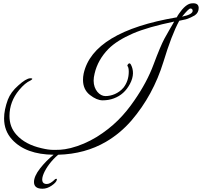

<svg xmlns="http://www.w3.org/2000/svg" viewBox="-20 -755 1236 1175"><path d="M1119 -637C1140 -644 1157 -652 1172 -661C1188 -672 1196 -687 1196 -707C1195 -726 1184 -735 1162 -735C1147 -735 1126 -733 1094 -696C1079 -677 1068 -662 1062 -649C720 -591 530 -476 492 -305C489 -291 488 -278 488 -266C488 -227 502 -196 530 -174C558 -152 584 -141 608 -141C633 -141 656 -145 677 -153C720 -169 752 -198 775 -241C800 -288 798 -327 781 -360C775 -370 769 -370 762 -360C759 -356 759 -353 760 -351C765 -346 768 -335 768 -316C768 -279 757 -246 736 -219C705 -182 661 -167 625 -167C590 -167 553 -205 553 -261C553 -274 555 -289 559 -305C572 -361 600 -411 644 -456C679 -491 729 -522 793 -550C856 -577 940 -601 1046 -623L1034 -602L1017 -573L986 -518C970 -488 948 -436 920 -361C893 -288 854 -215 802 -140C741 -51 673 20 572 83C521 114 468 137 413 151C360 164 332 162 301 162C286 162 263 159 234 152C168 137 117 110 81 70C52 38 38 0 38 -45C38 -104 58 -157 97 -204C122 -234 145 -253 166 -262C175 -267 179 -271 177 -274C176 -275 172 -276 165 -276C147 -275 123 -260 92 -232C61 -205 40 -176 28 -145C13 -104 5 -66 5 -31C5 20 21 63 54 99C110 160 195 191 308 192C278 216 250 244 225 276C200 308 188 336 188 359C188 386 205 400 240 400C259 400 277 394 296 381C315 368 326 356 328 345C329 340 327 337 318 341C298 361 281 371 267 371C203 373 255 260 336 192C447 189 544 162 628 113C688 78 740 34 785 -18C873 -121 938 -240 980 -376C1013 -485 1045 -569 1077 -628ZM1094 -653C1121 -686 1138 -703 1145 -703C1153 -703 1158 -699 1159 -691C1161 -675 1139 -662 1094 -653Z"/></svg>

Font: VL Great Vibes
Style: Regular
Weight: 400
Designer: Robert E. Leuschke
Foundry: Robert E. Leuschke
Version: Version 1.001